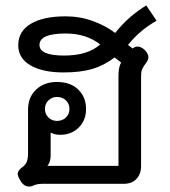

<svg xmlns="http://www.w3.org/2000/svg" viewBox="-20 -675 625 705"><path d="M87 10Q66 10 53 -15Q45 -29 45 -37Q45 -49 63 -62Q74 -70 78.5 -81.5Q83 -93 83 -112V-273Q83 -318 112.5 -346Q142 -374 189 -374Q239 -374 267.5 -346Q296 -318 296 -275Q296 -233 269 -206.5Q242 -180 201 -180Q182 -180 166 -188V-105Q166 -79 154 -66H415V-396Q415 -430 425 -445L401 -464Q361 -434 318 -421.5Q275 -409 213 -409Q137 -409 92 -435Q47 -461 47 -509Q47 -560 93 -587.5Q139 -615 221 -615Q274 -615 321.5 -597.5Q369 -580 403 -554Q450 -614 517 -655L555 -599Q493 -564 450 -510L467 -497Q476 -504 485 -504Q498 -504 511 -492Q525 -478 525 -464Q525 -461 523 -455Q521 -450 513.5 -440Q506 -430 502 -421Q498 -412 498 -397V-65Q498 -36 481 -18Q464 0 434 0H134Q115 0 101 7Q95 10 87 10ZM348 -512Q296 -552 221 -552Q125 -552 125 -510Q125 -471 215 -471Q303 -471 348 -512ZM235 -275Q235 -294 222 -306.5Q209 -319 189 -319Q171 -319 158 -306.5Q145 -294 145 -275Q145 -256 158 -243.5Q171 -231 189 -231Q209 -231 222 -243.5Q235 -256 235 -275Z"/></svg>

Font: Niramit
Style: Regular
Weight: 400
Version: Version 1.000; ttfautohint (v1.6)